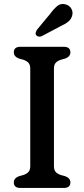

<svg xmlns="http://www.w3.org/2000/svg" viewBox="-20 -932 418 952"><path d="M247.5 -108Q247.5 -88.5 256.8 -78.8Q266 -69 282.5 -64L304.5 -58Q329 -48 329 -27.5Q329 0 296 0H81.5Q48.5 0 48.5 -27.5Q48.5 -48 73 -58L95 -64Q111 -69 120.5 -78.8Q130 -88.5 130 -108V-592Q130 -611.5 120.5 -621.2Q111 -631 95 -636L73 -642Q48.5 -652 48.5 -672.5Q48.5 -700 81.5 -700H296Q329 -700 329 -672.5Q329 -652 304.5 -642L282.5 -636Q266 -631 256.8 -621.2Q247.5 -611.5 247.5 -592ZM228 -862.5Q247 -888.5 264.8 -902.8Q282.5 -917 306.5 -910Q326 -904 334.5 -887.5Q343 -871 337.5 -853.5Q332.5 -836 318.2 -824.5Q304 -813 280 -802L187.5 -753Q180.5 -749.5 172.5 -750.5Q164.5 -751.5 160 -757Q155 -763.5 157.2 -770.8Q159.5 -778 164 -785.5Z"/></svg>

Font: Fraunces 9pt S100
Style: Regular
Weight: 400
Version: Version 1.000; ttfautohint (v1.8.3)